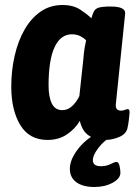

<svg xmlns="http://www.w3.org/2000/svg" viewBox="-20 -551 545 767"><path d="M170 8Q97 8 61 -51.5Q25 -111 25 -205Q25 -269 38.5 -328Q52 -387 78 -432.5Q104 -478 142 -504.5Q180 -531 230 -531Q273 -531 301.5 -512Q330 -493 345 -478Q350 -496 355.5 -506Q361 -516 373 -520Q385 -524 410 -525H422Q482 -525 480 -497L443 -138Q441 -122 446.5 -115.5Q452 -109 464 -109Q471 -109 478.5 -112Q486 -115 490 -115Q500 -115 497 -94Q496 -84 494.5 -70.5Q493 -57 489 -38Q483 -15 455.5 -3.5Q428 8 400 8Q360 8 334 -10Q308 -28 299 -68Q279 -35 246.5 -13.5Q214 8 170 8ZM229 -111Q251 -111 268.5 -127.5Q286 -144 297 -167L313 -315Q315 -342 318 -359.5Q321 -377 324 -390Q314 -400 300 -407Q286 -414 267 -414Q222 -414 198 -362.5Q174 -311 174 -210Q174 -164 187 -137.5Q200 -111 229 -111ZM357 196Q311 196 285 177Q259 158 259 123Q259 97 275 69Q291 41 315.5 18Q340 -5 367 -17L432 -10Q398 8 374.5 38Q351 68 351 89Q351 113 383 113Q405 113 421.5 104.5Q438 96 445 96Q454 96 457.5 111.5Q461 127 461 139Q461 162 430 179Q399 196 357 196Z"/></svg>

Font: Asap Semi Condensed Semi Condensed Regular
Style: Bold Italic
Weight: 700
Width: 4
Italic angle: -6°
Designer: Pablo Cosgaya
Foundry: Omnibus-Type
Version: Version 3.001; ttfautohint (v1.8.4.7-5d5b)